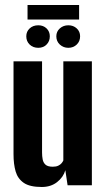

<svg xmlns="http://www.w3.org/2000/svg" viewBox="-20 -740 425 767"><path d="M147 7Q99 7 75 -9.5Q51 -26 42.5 -55Q34 -84 34 -124V-495H148V-131Q148 -116 150.5 -103Q153 -90 162 -82Q171 -74 191 -74Q204 -74 212.5 -78Q221 -82 226 -88Q231 -94 233 -99V-495H347V0H250L241 -60Q233 -32 208 -12.5Q183 7 147 7ZM133 -549Q112 -549 98.5 -562Q85 -575 85 -595Q85 -614 98.5 -626.5Q112 -639 133 -639Q153 -639 166 -626.5Q179 -614 179 -595Q179 -575 166 -562Q153 -549 133 -549ZM253 -549Q233 -549 219 -562Q205 -575 205 -595Q205 -614 219 -626.5Q233 -639 253 -639Q273 -639 286.5 -626.5Q300 -614 300 -595Q300 -575 286.5 -562Q273 -549 253 -549ZM90 -662V-720H296V-662Z"/></svg>

Font: Alumni Sans
Style: Bold
Weight: 700
Designer: Robert E. Leuschke
Foundry: Robert E. Leuschke
Version: Version 1.018